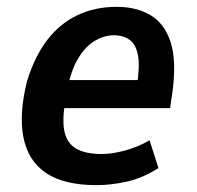

<svg xmlns="http://www.w3.org/2000/svg" viewBox="-20 -531 576 561"><path d="M263 10Q167 10 114.5 -25.5Q62 -61 48.5 -129.5Q35 -198 59 -294Q82 -368 119 -415.5Q156 -463 207 -487Q258 -511 321 -511Q379 -511 420 -486.5Q461 -462 478.5 -408Q496 -354 484 -263L477 -215H149L162 -297H397L379 -274Q389 -335 383.5 -367.5Q378 -400 359.5 -414Q341 -428 313 -428Q284 -428 256 -411Q228 -394 207 -358Q186 -322 175 -261L171 -236Q161 -180 168.5 -146Q176 -112 203 -96.5Q230 -81 277 -81Q307 -81 344.5 -91Q382 -101 417 -121L443 -40Q396 -10 349 0Q302 10 263 10Z"/></svg>

Font: Nunito Sans 7pt Condensed
Style: Bold Italic
Weight: 700
Width: 3
Italic angle: -9°
Designer: Vernon Adams
Foundry: Vernon Adams
Version: Version 3.101;gftools[0.9.27]